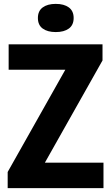

<svg xmlns="http://www.w3.org/2000/svg" viewBox="-20 -968 572 988"><path d="M19.5 0V-83L316 -609H24.5V-740H507.5V-657L211 -131H512.5V0ZM267 -803Q224.5 -803 199.8 -821Q175 -839 175 -875.5Q175 -911.5 199.8 -929.8Q224.5 -948 267 -948Q309.5 -948 334.2 -929.8Q359 -911.5 359 -875.5Q359 -839 334.2 -821Q309.5 -803 267 -803Z"/></svg>

Font: Encode Sans Condensed Condensed
Style: Bold
Weight: 700
Width: 3
Designer: Multiple Designers
Foundry: Impallari Type
Version: Version 3.000; ttfautohint (v1.8.3) -l 8 -r 50 -G 200 -x 14 